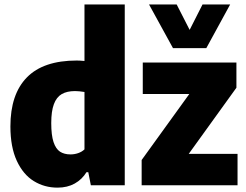

<svg xmlns="http://www.w3.org/2000/svg" viewBox="-20 -828 1100 858"><path d="M26.5 -263Q26.5 -407 100.2 -482.2Q174 -557.5 323 -557.5Q336.5 -557.5 357.5 -555.5V-808H537.5V0H386L374.5 -58.5H366.5Q346.5 -26 313.8 -7.8Q281 10.5 237 10.5Q178.5 10.5 131 -18.8Q83.5 -48 55 -109.5Q26.5 -171 26.5 -263ZM357.5 -160.5V-417Q332.5 -421 315 -421Q279 -421 255.8 -407.5Q232.5 -394 220.8 -362.5Q209 -331 209 -278Q209 -224 219.2 -193.2Q229.5 -162.5 248.2 -150.2Q267 -138 295 -138Q313 -138 329.5 -143.8Q346 -149.5 357.5 -160.5ZM823.5 -140.5H1041.5V0H613V-113L826 -408H618V-548.5H1036.5V-436ZM885 -808H1008.5L902 -613H753L646 -808H769.5L827.5 -694.5Z"/></svg>

Font: Encode Sans Semi Condensed ExBd
Style: Regular
Weight: 800
Width: 4
Designer: Multiple Designers
Foundry: Impallari Type
Version: Version 2.000